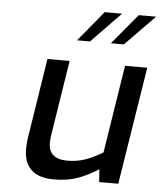

<svg xmlns="http://www.w3.org/2000/svg" viewBox="-54 -816 730 870"><g transform="rotate(5 310.5 -381.5)"><path d="M86 -119Q86 -151 91 -178L147 -535H248L193 -187Q191 -169 191 -158Q191 -84 276 -84Q320 -84 356.5 -96.5Q393 -109 437 -135L500 -535H601L516 0H429L425 -58Q375 -26 329.5 -10Q284 6 222 6Q154 6 120 -26.5Q86 -59 86 -119ZM387 -769H466L332 -631H273ZM542 -769H621L486 -631H427Z"/></g></svg>

Font: Exo Medium
Style: Italic
Weight: 500
Italic angle: -9°
Designer: Natanael Gama
Foundry: Natanael Gama
Version: Version 1.500; ttfautohint (v1.6)